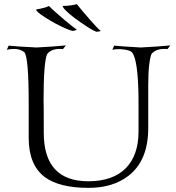

<svg xmlns="http://www.w3.org/2000/svg" viewBox="-20 -890 853 930"><path d="M409 20Q267 20 196 -33Q119 -92 119 -222V-389Q119 -613 98 -637Q79 -653 48 -653Q30 -653 13 -649L22 -669Q55 -665 157 -660Q196 -662 232 -664.5Q268 -667 299 -670L285 -652Q281 -653 277 -653Q273 -653 268 -653Q229 -653 209 -629Q191 -593 191 -403V-395Q192 -398 192 -247Q192 -12 408 -12Q528 -12 591 -77Q651 -140 651 -253V-414Q649 -602 619 -637Q607 -648 573 -651Q568 -652 563.5 -652Q559 -652 554 -652Q538 -652 524 -649L533 -669Q571 -665 662 -660Q702 -662 737.5 -664.5Q773 -667 805 -670L791 -652Q787 -653 783 -653Q779 -653 774 -653Q735 -653 714 -629Q707 -613 702.5 -574.5Q698 -536 698 -476V-269Q698 -113 603 -39Q527 20 409 20ZM447 -736Q426 -743 369 -783Q341 -802 322 -818Q303 -834 292 -846Q283 -857 284 -860Q284 -862 305 -862Q313 -863 326 -864.5Q339 -866 352 -870Q365 -854 382.5 -833Q400 -812 417.5 -792.5Q435 -773 448 -759Q461 -745 466 -742Q467 -741 467 -740Q467 -738 447 -736ZM333 -740Q310 -744 249 -776Q189 -809 165 -830Q155 -839 155 -843Q155 -845 176 -848Q184 -850 194.5 -852.5Q205 -855 217 -861Q232 -846 252.5 -828Q273 -810 293.5 -792.5Q314 -775 329.5 -763Q345 -751 350 -748Q352 -746 352 -746Q351 -745 346.5 -743.5Q342 -742 333 -740Z"/></svg>

Font: Gideon Roman
Style: Regular
Weight: 400
Designer: Robert E. Leuschke
Foundry: Robert E. Leuschke
Version: Version 2.010